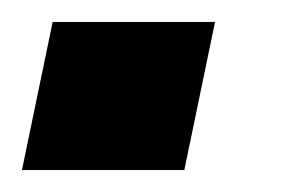

<svg xmlns="http://www.w3.org/2000/svg" viewBox="-51 -155 269 175"><path d="M-31 0 -3 -135H145L117 0Z"/></svg>

Font: Kanit
Style: Bold Italic
Weight: 700
Italic angle: -12°
Designer: Katatrad Team
Foundry: CadsonDemak
Version: Version 2.000; ttfautohint (v1.8.3)